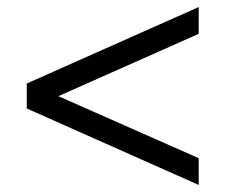

<svg xmlns="http://www.w3.org/2000/svg" viewBox="-20 -559 640 545"><path d="M544 -34 56 -251V-322L544 -539V-463L114 -272V-300L544 -110Z"/></svg>

Font: Nunito Sans 10pt Medium
Style: Regular
Weight: 500
Designer: Vernon Adams
Foundry: Vernon Adams
Version: Version 3.101;gftools[0.9.27]